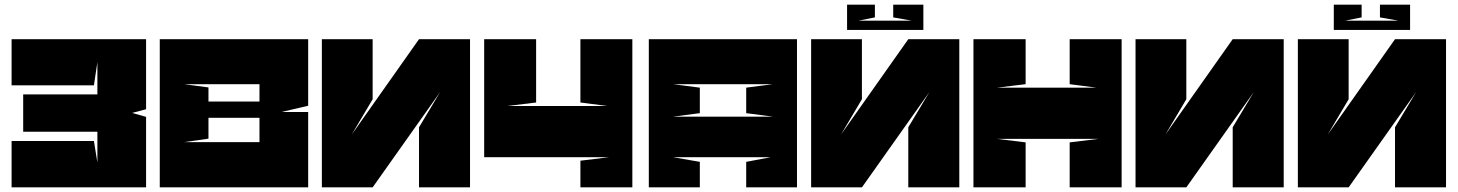

<svg xmlns="http://www.w3.org/2000/svg" viewBox="-20 -808 6287 828"><path d="M385 -200H30V0H610V-304L550 -321L610 -337V-639H30V-440H385L400 -540V-401H80V-240H400V-107L385 -200Z M1099 -300V-195H774L879 -210V-300ZM1099 -445V-370H879V-431L774 -445ZM1309 -639H669C669 -429 669 -218 669 0C879 0 1099 0 1309 0V-325H1194L1309 -352Z M1587 -380V-639H1368V0H1587L1878 -411L1787 -259V0H2007V-639H1787L1497 -228Z M2068 -639V-130H2169H2606L2483 -115V0H2707V-639H2483V-366L2598 -351H2169L2292 -366V-639H2068Z M2883 -445H3313L3198 -430V-320L3313 -305H2883L2998 -320V-430ZM2778 -639V0H2998V-110L2883 -130H3303L3198 -110V0H3417V-639Z M3697 -380V-639H3478V0H3697L3988 -411L3897 -259V0H4117V-639H3897L3607 -228ZM3753 -733V-788H3633V-679H3962V-788H3832V-733L3911 -719H3683Z M4178 -639V0H4403V-194L4280 -209H4716L4593 -194V0H4817V-639H4593V-445L4708 -430H4280L4403 -445V-639H4178Z M5096 -380V-639H4877V0H5096L5387 -411L5296 -259V0H5516V-639H5296L5006 -228Z M5796 -380V-639H5577V0H5796L6087 -411L5996 -259V0H6216V-639H5996L5706 -228ZM5852 -733V-788H5732V-679H6061V-788H5931V-733L6010 -719H5782Z"/></svg>

Font: Banana Brick
Style: Regular
Weight: 400
Designer: artmaker
Foundry: artmaker
Version: Version 4.000 2011 initial release